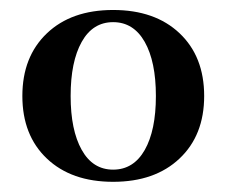

<svg xmlns="http://www.w3.org/2000/svg" viewBox="-20 -731 444 377"><path d="M380.9 -542.5Q380.9 -465.3 332.5 -419.7Q284.2 -374 202.1 -374Q120.1 -374 72 -419.7Q23.9 -465.3 23.9 -542.5Q23.9 -619.6 72 -665.5Q120.1 -711.4 202.1 -711.4Q284.2 -711.4 332.5 -665.8Q380.9 -620.1 380.9 -542.5ZM118.7 -542.5Q118.7 -475.6 140.4 -436.8Q162.1 -397.9 202.1 -397.9Q242.2 -397.9 264.2 -436.5Q286.1 -475.1 286.1 -542.5Q286.1 -609.9 264.2 -648.7Q242.2 -687.5 202.1 -687.5Q162.1 -687.5 140.4 -648.7Q118.7 -609.9 118.7 -542.5Z"/></svg>

Font: Cinzel Decorative Bold
Style: Regular
Weight: 700
Designer: Natanael Gama
Version: Version 1.001;PS 001.001;hotconv 1.0.56;makeotf.lib2.0.21325